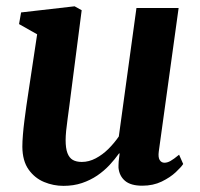

<svg xmlns="http://www.w3.org/2000/svg" viewBox="-20 -580 636 610"><path d="M181.5 10.5Q149.5 10.5 120 -1.8Q90.5 -14 71 -41.2Q51.5 -68.5 51 -113.5Q51 -130.5 52.8 -151.8Q54.5 -173 57.5 -196.5Q60.5 -220 63.8 -243.5Q67 -267 70.5 -288.5L98 -471L40.5 -503.5L47 -540.5L217 -560L239.5 -547.5L206 -288Q203.5 -267 200.5 -245Q197.5 -223 194.8 -202.5Q192 -182 190.2 -164.8Q188.5 -147.5 188.5 -135Q188.5 -109 194.2 -93.8Q200 -78.5 211.2 -72Q222.5 -65.5 240 -65.5Q262.5 -65.5 284.2 -77Q306 -88.5 324.8 -107.2Q343.5 -126 357.5 -146.5L413.5 -554.5H547.5L484.5 -99Q482 -80.5 487.2 -71.8Q492.5 -63 502.5 -63Q511.5 -63 521.5 -68.5Q531.5 -74 549 -88.5L562 -59Q556 -49.5 538.5 -33Q521 -16.5 493.8 -3.2Q466.5 10 432 10Q395.5 10 377.2 -5.5Q359 -21 356.5 -47Q356.5 -50 356.5 -55Q356.5 -60 357 -66.5Q357.5 -73 358.5 -79.5Q359.5 -86 360 -92L358.5 -93Q345 -74 327.8 -55.5Q310.5 -37 288.8 -22.2Q267 -7.5 240.5 1.5Q214 10.5 181.5 10.5Z"/></svg>

Font: Merriweather 36pt
Style: Bold Italic
Weight: 700
Italic angle: -7.8°
Version: Version 2.101